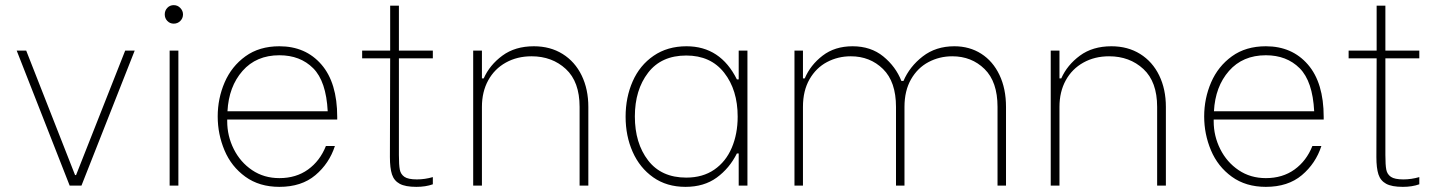

<svg xmlns="http://www.w3.org/2000/svg" viewBox="-20 -722 5597 747"><path d="M45 -525H82L272 -41H276L467 -525H504L297 0H251Z M640 -525H674V0H640ZM621 -666Q621 -681 631 -691.5Q641 -702 656 -702Q671 -702 681.5 -691Q692 -680 692 -666Q692 -651 681.5 -640.5Q671 -630 656 -630Q641 -630 631 -640.5Q621 -651 621 -666Z M827 -269Q827 -339 854 -401.5Q881 -464 935 -503Q989 -542 1067 -542Q1169 -542 1230.5 -471Q1292 -400 1292 -267V-257H864V-250Q864 -193 889.5 -142Q915 -91 961 -60Q1007 -29 1067 -29Q1132 -29 1178.5 -62.5Q1225 -96 1248 -154H1283Q1261 -86 1207 -40.5Q1153 5 1067 5Q989 5 934.5 -34.5Q880 -74 853.5 -137Q827 -200 827 -269ZM1255 -289Q1249 -406 1198.5 -456.5Q1148 -507 1067 -507Q977 -507 923.5 -446Q870 -385 865 -289Z M1532 -495V-119Q1532 -80 1535.5 -62Q1539 -44 1553.5 -34Q1568 -24 1602 -24Q1633 -24 1664 -33V-5Q1636 5 1600 5Q1557 5 1535 -7Q1513 -19 1505 -43.5Q1497 -68 1497 -111L1498 -495H1389V-525H1498V-700H1532V-525H1664V-495Z M1821 -525H1855V-417H1862Q1885 -469 1934.5 -505.5Q1984 -542 2057 -542Q2121 -542 2169 -512Q2217 -482 2243 -428.5Q2269 -375 2269 -306V0H2235V-306Q2235 -404 2181.5 -453.5Q2128 -503 2048 -503Q1992 -503 1948 -478.5Q1904 -454 1879.5 -409.5Q1855 -365 1855 -306V0H1821Z M2414 -268Q2414 -343 2441.5 -405.5Q2469 -468 2523 -505Q2577 -542 2651 -542Q2783 -542 2847 -413H2854V-525H2888V0H2854V-125H2847Q2818 -67 2768.5 -31Q2719 5 2647 5Q2574 5 2521.5 -32Q2469 -69 2441.5 -131Q2414 -193 2414 -268ZM2850 -268Q2850 -372 2797.5 -439Q2745 -506 2650 -506Q2553 -506 2501.5 -439Q2450 -372 2450 -269Q2450 -165 2501.5 -98Q2553 -31 2650 -31Q2714 -31 2759 -62Q2804 -93 2827 -147Q2850 -201 2850 -268Z M3071 -525H3104V-417H3111Q3133 -469 3180.5 -505.5Q3228 -542 3297 -542Q3368 -542 3416.5 -502.5Q3465 -463 3487 -407H3495Q3519 -463 3570 -502.5Q3621 -542 3693 -542Q3752 -542 3797.5 -513Q3843 -484 3868.5 -430.5Q3894 -377 3894 -306V0H3861V-306Q3861 -404 3810.5 -453.5Q3760 -503 3685 -503Q3635 -503 3592.5 -480.5Q3550 -458 3524.5 -413.5Q3499 -369 3499 -306V0H3466V-306Q3466 -404 3415.5 -453.5Q3365 -503 3290 -503Q3240 -503 3197.5 -480.5Q3155 -458 3129.5 -413.5Q3104 -369 3104 -306V0H3071Z M4068 -525H4102V-417H4109Q4132 -469 4181.5 -505.5Q4231 -542 4304 -542Q4368 -542 4416 -512Q4464 -482 4490 -428.5Q4516 -375 4516 -306V0H4482V-306Q4482 -404 4428.5 -453.5Q4375 -503 4295 -503Q4239 -503 4195 -478.5Q4151 -454 4126.5 -409.5Q4102 -365 4102 -306V0H4068Z M4665 -269Q4665 -339 4692 -401.5Q4719 -464 4773 -503Q4827 -542 4905 -542Q5007 -542 5068.5 -471Q5130 -400 5130 -267V-257H4702V-250Q4702 -193 4727.5 -142Q4753 -91 4799 -60Q4845 -29 4905 -29Q4970 -29 5016.5 -62.5Q5063 -96 5086 -154H5121Q5099 -86 5045 -40.5Q4991 5 4905 5Q4827 5 4772.5 -34.5Q4718 -74 4691.5 -137Q4665 -200 4665 -269ZM5093 -289Q5087 -406 5036.5 -456.5Q4986 -507 4905 -507Q4815 -507 4761.5 -446Q4708 -385 4703 -289Z M5370 -495V-119Q5370 -80 5373.5 -62Q5377 -44 5391.5 -34Q5406 -24 5440 -24Q5471 -24 5502 -33V-5Q5474 5 5438 5Q5395 5 5373 -7Q5351 -19 5343 -43.5Q5335 -68 5335 -111L5336 -495H5227V-525H5336V-700H5370V-525H5502V-495Z"/></svg>

Font: Be Vietnam Thin
Style: Regular
Weight: 100
Designer: Gabriel Lam
Foundry: TypeRant
Version: Version 4.000